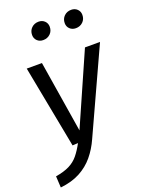

<svg xmlns="http://www.w3.org/2000/svg" viewBox="-187 -853 879 1152"><g transform="rotate(-20 253.0 -276.5)"><path d="M418.5 -527.1H514.6L270.7 5Q245.6 61.1 209 105.2Q172.4 149.2 120.2 177.2Q68 205.2 -5.1 213.1L-9.1 140.5Q44.8 131.6 79.3 114.1Q113.8 96.7 137.3 67.8Q160.9 38.9 182.8 -2L147.5 0L46.7 -527.1H143.8L217.2 -70.5ZM199 -653.8Q175.8 -653.8 160.7 -668.4Q145.7 -683 145.7 -705.1Q145.7 -732.3 163.8 -749.9Q181.9 -767.5 209.1 -767.5Q232.2 -767.5 247.3 -752.9Q262.4 -738.3 262.4 -716.2Q262.4 -689 244.3 -671.4Q226.1 -653.8 199 -653.8ZM407.3 -653.8Q384.1 -653.8 369 -668.4Q354 -683 354 -705.1Q354 -732.3 372.1 -749.9Q390.2 -767.5 417.4 -767.5Q440.5 -767.5 455.6 -752.9Q470.7 -738.3 470.7 -716.2Q470.7 -689 452.6 -671.4Q434.4 -653.8 407.3 -653.8Z"/></g></svg>

Font: Fira Sans Variable
Style: Italic
Weight: 397
Italic angle: -8°
Designer: Carrois Corporate & Edenspiekermann AG
Foundry: Carrois Corporate GbR & Edenspiekermann AG
Version: Version 4.202